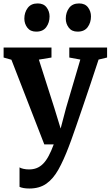

<svg xmlns="http://www.w3.org/2000/svg" viewBox="-20 -828 634 1101"><path d="M148.3 253Q130.4 253 115.8 250.5Q101.2 247.9 92 243.5V131.8Q98.7 136.6 114.1 140.1Q129.5 143.6 146.3 143.6Q170.4 143.6 190.3 135.9Q210.2 128.1 227.1 111.1Q244 94.1 258.8 66.6Q273.7 39 288.1 0H234L45.5 -485.4L0.7 -498.1V-555.4H275.2V-498.1L202.9 -486.1L291.6 -208.7L327.7 -90.9L358.9 -209.3L440.6 -486.4L377.4 -498.1V-555.4H594.1V-498.1L545.3 -486.4Q522.1 -415.3 498.8 -345.9Q475.5 -276.5 454.5 -214.9Q433.5 -153.3 416.6 -104.5Q399.7 -55.7 388.5 -24.7Q377.4 6.3 374.2 13.5Q345 90.5 315.1 144Q285.2 197.5 245.7 225.3Q206.3 253 148.3 253ZM187.2 -646.6Q154 -646.6 136.8 -669.3Q119.6 -691.9 119.6 -721.1Q119.6 -756.5 138.8 -782.4Q158 -808.3 195.6 -808.3H196.6Q230 -808.3 247.1 -785.7Q264.2 -763 264.2 -733.8Q264.2 -698.5 245.3 -672.5Q226.4 -646.6 188.2 -646.6ZM424.7 -646.6Q391.5 -646.6 374.4 -669.3Q357.2 -691.9 357.2 -721.1Q357.2 -756.5 376.3 -782.4Q395.5 -808.3 433.2 -808.3H434.2Q467.5 -808.3 484.6 -785.7Q501.7 -763 501.7 -733.8Q501.7 -698.5 482.8 -672.5Q463.9 -646.6 425.7 -646.6Z"/></svg>

Font: Merriweather 7pt Light
Style: Regular
Weight: 300
Designer: Eben Sorkin
Foundry: Eben Sorkin
Version: Version 2.200;gftools[0.9.31]